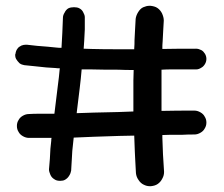

<svg xmlns="http://www.w3.org/2000/svg" viewBox="-20 -599 769 660"><path d="M456.1 19.5C460.9 27.3 467.8 33.2 474.6 36.1C480.5 39.1 487.3 41 494.1 41H499C507.8 40 515.6 38.1 522.5 33.2C529.3 28.3 534.2 22.5 538.1 14.6C542 7.8 543.9 0 543.9 -6.8V-9.8C541 -48.8 539.1 -87.9 538.1 -126V-134.8L566.4 -135.7H607.4C621.1 -136.7 634.8 -136.7 648.4 -136.7C655.3 -136.7 662.1 -138.7 668.9 -142.6C675.8 -146.5 680.7 -151.4 683.6 -157.2C687.5 -163.1 689.5 -169.9 689.5 -177.7C689.5 -185.5 687.5 -192.4 683.6 -198.2C680.7 -204.1 675.8 -209 668.9 -212.9C662.1 -216.8 655.3 -218.8 648.4 -218.8C610.4 -218.8 573.2 -218.8 535.2 -217.8V-242.2V-282.2V-322.3V-359.4C547.9 -360.4 559.6 -360.4 572.3 -360.4H654.3C660.2 -360.4 666 -362.3 671.9 -366.2C677.7 -369.1 681.6 -374 684.6 -378.9C687.5 -383.8 689.5 -389.6 689.5 -396.5C689.5 -403.3 687.5 -409.2 684.6 -414.1C681.6 -418.9 677.7 -423.8 671.9 -426.8C666 -429.7 660.2 -431.6 654.3 -431.6C615.2 -431.6 576.2 -431.6 538.1 -430.7C538.1 -439.5 538.1 -448.2 539.1 -457C540 -468.8 540 -480.5 541 -493.2L543 -528.3C543 -536.1 541 -543.9 537.1 -552.7C533.2 -560.5 528.3 -566.4 521.5 -571.3C514.6 -576.2 505.9 -578.1 497.1 -579.1H494.1C486.3 -579.1 479.5 -577.1 472.7 -574.2C465.8 -571.3 460 -565.4 455.1 -557.6C450.2 -549.8 447.3 -542 446.3 -534.2C445.3 -521.5 445.3 -509.8 444.3 -498L442.4 -460.9C442.4 -452.1 442.4 -442.4 441.4 -432.6V-429.7H387.7C356.4 -429.7 325.2 -429.7 294.9 -430.7L267.6 -431.6C268.6 -440.4 268.6 -450.2 269.5 -459L271.5 -498V-537.1V-540C271.5 -544.9 269.5 -550.8 266.6 -555.7C263.7 -562.5 258.8 -567.4 252.9 -570.3C248 -573.2 241.2 -574.2 234.4 -574.2C227.5 -574.2 220.7 -573.2 214.8 -570.3C210 -567.4 205.1 -562.5 202.1 -555.7C198.2 -549.8 196.3 -543.9 196.3 -537.1C195.3 -502.9 193.4 -468.8 191.4 -434.6C185.5 -434.6 179.7 -434.6 173.8 -435.5C163.1 -436.5 153.3 -437.5 143.6 -438.5C131.8 -439.5 120.1 -440.4 107.4 -441.4L72.3 -445.3H68.4C63.5 -445.3 58.6 -444.3 53.7 -442.4C47.9 -439.5 43 -436.5 40 -431.6C36.1 -426.8 34.2 -420.9 33.2 -414.1C32.2 -413.1 32.2 -411.1 32.2 -409.2C32.2 -404.3 33.2 -400.4 35.2 -396.5C38.1 -391.6 42 -386.7 46.9 -381.8C51.8 -377.9 57.6 -376 63.5 -375C76.2 -374 88.9 -372.1 101.6 -371.1L138.7 -367.2L169.9 -365.2C174.8 -364.3 180.7 -364.3 185.5 -364.3C183.6 -343.8 181.6 -324.2 178.7 -303.7L167 -208H116.2C103.5 -208 91.8 -208 79.1 -207C72.3 -207 65.4 -205.1 58.6 -201.2C51.8 -197.3 46.9 -192.4 43.9 -186.5C40 -180.7 38.1 -173.8 38.1 -166C38.1 -158.2 40 -151.4 43.9 -145.5C46.9 -139.6 51.8 -134.8 58.6 -130.9C65.4 -127 72.3 -125 79.1 -125H155.3H157.2C156.2 -122.1 156.2 -118.2 156.2 -115.2C155.3 -106.4 154.3 -96.7 153.3 -87.9L151.4 -52.7C150.4 -40 149.4 -28.3 148.4 -16.6C148.4 -10.7 150.4 -4.9 153.3 2C156.2 8.8 161.1 13.7 166 16.6C170.9 20.5 177.7 22.5 184.6 22.5H188.5C194.3 22.5 199.2 21.5 204.1 18.6C209 15.6 213.9 11.7 217.8 4.9C221.7 -1 223.6 -6.8 224.6 -12.7C225.6 -24.4 225.6 -36.1 226.6 -46.9L228.5 -80.1C229.5 -88.9 230.5 -98.6 231.4 -107.4C232.4 -114.3 232.4 -120.1 233.4 -126C255.9 -127 279.3 -127.9 302.7 -128.9L390.6 -131.8L441.4 -132.8C442.4 -115.2 442.4 -97.7 443.4 -79.1C444.3 -66.4 444.3 -53.7 445.3 -41L447.3 -3.9C448.2 4.9 451.2 12.7 456.1 19.5ZM244.1 -214.8 253.9 -294.9C256.8 -317.4 258.8 -338.9 260.7 -360.4H293.9C325.2 -359.4 356.4 -359.4 387.7 -359.4C404.3 -358.4 421.9 -358.4 439.5 -358.4L438.5 -322.3V-240.2V-215.8L387.7 -213.9C359.4 -212.9 330.1 -212.9 300.8 -211.9C282.2 -210.9 262.7 -210.9 243.2 -210C244.1 -210.9 244.1 -212.9 244.1 -214.8Z"/></svg>

Font: Citrustime FakeCyr
Style: Regular
Weight: 400
Version: Version 1.1